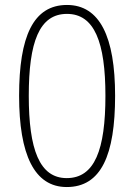

<svg xmlns="http://www.w3.org/2000/svg" viewBox="-20 -744 540 774"><path d="M249 10C388 10 444 -119 444 -358C444 -596 382 -724 250 -724C114 -724 57 -597 57 -358C57 -121 118 10 249 10ZM249 -26C139 -26 96 -142 96 -358C96 -574 138 -688 250 -688C361 -688 405 -573 405 -358C405 -141 362 -26 249 -26Z"/></svg>

Font: Noto Sans Gurmukhi UI SemiCondensed ExtraLight
Style: Regular
Weight: 200
Width: 4
Designer: Jelle Bosma - Monotype Design Team
Foundry: Monotype Imaging Inc.
Version: Version 2.004